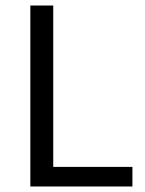

<svg xmlns="http://www.w3.org/2000/svg" viewBox="-20 -676 526 696"><path d="M90 0V-656H173V-71H460V0Z"/></svg>

Font: Toshiba Sans
Style: Regular
Weight: 400
Designer: Paul D. Hunt
Foundry: Toshiba Corporation
Version: Version 2.020;PS 2.0;hotconv 1.0.86;makeotf.lib2.5.63406